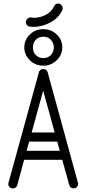

<svg xmlns="http://www.w3.org/2000/svg" viewBox="-20 -1047 481 1067"><path d="M413 -32Q414 -28 414 -25Q414 -15 407 -7.5Q400 0 390 0Q371 0 365 -18L326 -159H114L76 -18Q70 0 51 0Q41 0 33.5 -7Q26 -14 26 -24Q26 -30 28 -34L196 -645Q201 -663 220 -663Q221 -663 222 -663Q222 -663 223 -663Q240 -662 245 -645ZM156 -311H284L220 -543ZM128 -209H312L298 -260H142ZM221 -682Q176 -682 145.5 -712.5Q115 -743 115 -784Q115 -825 145.5 -855Q176 -885 221 -885Q264 -885 295 -855.5Q326 -826 326 -784Q326 -742 295 -712Q264 -682 221 -682ZM221 -724Q246 -724 262.5 -741Q279 -758 279 -783Q279 -809 262.5 -826Q246 -843 221 -843Q195 -843 179 -826Q163 -809 163 -783Q163 -758 179 -741Q195 -724 221 -724ZM280 -1011Q287 -1029 306 -1027Q316 -1026 322.5 -1017.5Q329 -1009 328 -999Q328 -995 327 -992Q310 -955 277.5 -933Q245 -911 209.5 -903Q174 -895 147 -899Q136 -900 129.5 -908Q123 -916 124 -927Q126 -938 134 -944.5Q142 -951 152 -950Q173 -946 198.5 -951.5Q224 -957 246 -971.5Q268 -986 280 -1011Z"/></svg>

Font: Libertine Sup
Style: Regular
Weight: 400
Designer: Bastien Sozeau
Foundry: NBR — Bastien Sozeau
Version: Version 2.003; ttfautohint (v1.8.4.7-5d5b);gftools[0.9.33]